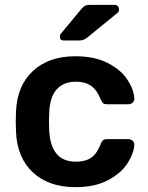

<svg xmlns="http://www.w3.org/2000/svg" viewBox="-20 -762 612 792"><path d="M291 10Q181 10 115.5 -51Q50 -112 46 -220L45 -260L46 -300Q50 -408 115.5 -469Q181 -530 291 -530Q370 -530 424.5 -502Q479 -474 505.5 -433.5Q532 -393 534 -356Q534 -355 534 -354Q534 -345 527 -338.5Q520 -332 510 -332H421Q410 -332 405 -336.5Q400 -341 395 -353Q380 -391 355.5 -408Q331 -425 293 -425Q242 -425 213.5 -393Q185 -361 183 -295L182 -258L183 -225Q189 -95 293 -95Q332 -95 356 -111.5Q380 -128 395 -167Q399 -178 404.5 -183Q410 -188 421 -188H510Q520 -188 527 -181.5Q534 -175 534 -166Q534 -165 534 -164Q532 -129 506 -88.5Q480 -48 426 -19Q372 10 291 10ZM243 -595Q227 -595 227 -611Q227 -619 232 -624L314 -723Q323 -734 330.5 -738Q338 -742 351 -742H452Q461 -742 466 -736.5Q471 -731 471 -722Q471 -715 466 -710L341 -608Q332 -601 324.5 -598Q317 -595 306 -595Z"/></svg>

Font: Rubik AZ
Style: Regular
Weight: 500
Designer: Hubert and Fischer
Foundry: Hubert & Fischer
Version: Version 2.000